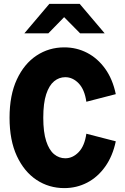

<svg xmlns="http://www.w3.org/2000/svg" viewBox="-20 -954 640 985"><path d="M310 11Q231 11 167.5 -31Q104 -73 66.5 -153.5Q29 -234 29 -350Q29 -466 66.5 -546.5Q104 -627 167.5 -669Q231 -711 310 -711Q373 -711 427 -683Q481 -655 519.5 -601.5Q558 -548 574 -471L423 -432Q414 -495 383.5 -526.5Q353 -558 315 -558Q283 -558 257.5 -537Q232 -516 217 -470.5Q202 -425 202 -350Q202 -276 217 -230Q232 -184 257.5 -163Q283 -142 315 -142Q353 -142 383.5 -173.5Q414 -205 423 -268L574 -229Q558 -153 519.5 -99Q481 -45 427 -17Q373 11 310 11ZM105 -783 233 -934H389L517 -783H391L309 -866L228 -783Z"/></svg>

Font: Red Hat Mono
Style: Regular
Weight: 300
Monospace: yes
Designer: Pentagram, MCKL
Foundry: Pentagram, MCKL
Version: Version 1.023